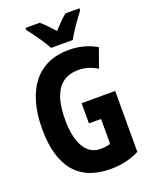

<svg xmlns="http://www.w3.org/2000/svg" viewBox="-171 -1019 871 1117"><g transform="rotate(-20 265.0 -460.5)"><path d="M230 -771H364C387 -813 434 -880 464 -918V-931H377C351 -909 328 -886 297 -851C268 -883 243 -911 218 -931H130V-918C161 -880 210 -811 230 -771ZM316 10C377 10 436 -1 495 -31V-408H287V-283H362V-129C345 -123 322 -120 301 -120C206 -120 164 -217 164 -348C164 -511 218 -596 333 -596C375 -596 410 -586 451 -562L493 -680C448 -706 392 -725 321 -725C129 -725 20 -586 20 -344C20 -119 113 10 316 10Z"/></g></svg>

Font: Noto Sans Mono Condensed ExtraBold
Style: Regular
Weight: 800
Width: 3
Designer: Monotype Design Team
Foundry: Monotype Imaging Inc.
Version: Version 2.014